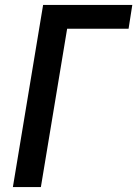

<svg xmlns="http://www.w3.org/2000/svg" viewBox="-20 -755 554 775"><path d="M32 0 154 -735H514L499 -639H251L145 0Z"/></svg>

Font: Iosevka SS04
Style: Bold Italic
Weight: 700
Italic angle: -9°
Monospace: yes
Designer: Belleve Invis
Foundry: Belleve Invis
Version: Version 19.0.0; ttfautohint (v1.8.4)